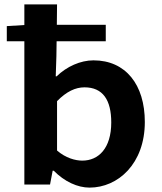

<svg xmlns="http://www.w3.org/2000/svg" viewBox="-20 -841 740 875"><path d="M406 -566C347 -566 284 -538 238 -493H234L237 -585L238 -653H462V-728H239L240 -821H91V-727L11 -722V-653H91V0H208L220 -63H225C274 -13 334 14 388 14C518 14 640 -95 640 -285C640 -455 553 -566 406 -566ZM355 -109C323 -109 279 -121 240 -155V-380C283 -424 324 -443 365 -443C449 -443 487 -385 487 -283C487 -165 429 -109 355 -109Z"/></svg>

Font: Kawkab Mono
Style: Bold
Weight: 700
Monospace: yes
Designer: Abdullah Arif
Foundry: Abdullah Arif
Version: Version 1.000;PS 000.500;hotconv 1.0.88;makeotf.lib2.5.64775